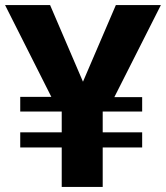

<svg xmlns="http://www.w3.org/2000/svg" viewBox="-22 -731 656 759"><path d="M-2 -711 181 -348H58V-290H222V-208H58V-148H222V8H384V-148H540V-208H384V-290H540V-347H430L614 -711H436L306 -408L176 -711Z"/></svg>

Font: Aerodynamic
Style: Bd
Weight: 500
Designer: Google
Version: Version 2.000980; 2014